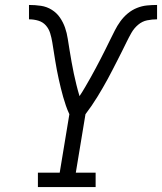

<svg xmlns="http://www.w3.org/2000/svg" viewBox="-20 -755 654 775"><path d="M133 0V-58H221L260 -294Q252 -311 246 -328.5Q240 -346 235 -363.5Q230 -381 225.5 -399.5Q221 -418 217 -436Q213 -454 209.5 -472.5Q206 -491 203 -509.5Q200 -528 197 -547Q194 -566 191 -584.5Q188 -603 182.5 -621Q177 -639 165 -652.5Q153 -666 135 -671.5Q117 -677 97 -677V-735Q122 -735 145.5 -731.5Q169 -728 189 -715.5Q209 -703 222 -684Q235 -665 242.5 -643.5Q250 -622 253.5 -598.5Q257 -575 261 -551.5Q265 -528 269 -504.5Q273 -481 278 -458Q283 -435 288.5 -412.5Q294 -390 301 -367Q313 -385 324 -404Q335 -423 345.5 -441.5Q356 -460 366 -479Q376 -498 386 -517Q396 -536 405.5 -555.5Q415 -575 424.5 -594Q434 -613 443.5 -632Q453 -651 466 -669Q479 -687 496 -701Q513 -715 533 -723Q553 -731 573.5 -733Q594 -735 614 -735V-677Q594 -677 574 -673Q554 -669 537.5 -655Q521 -641 510.5 -622.5Q500 -604 491 -585.5Q482 -567 472.5 -548Q463 -529 453.5 -510.5Q444 -492 434.5 -473.5Q425 -455 415 -436.5Q405 -418 394.5 -400Q384 -382 373 -364Q362 -346 350 -328.5Q338 -311 325 -294L286 -58H366V0Z"/></svg>

Font: Iosevka Slab Light Extended
Style: Italic
Weight: 300
Width: 7
Italic angle: -9°
Monospace: yes
Designer: Belleve Invis
Foundry: Belleve Invis
Version: Version 11.1.0; ttfautohint (v1.8.3)